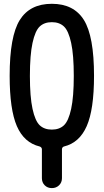

<svg xmlns="http://www.w3.org/2000/svg" viewBox="-20 -760 540 1000"><path d="M313 -622.1Q289.1 -644.5 250 -644.5Q210.9 -644.5 187 -622.1Q163.1 -599.6 149.4 -536.6Q135.7 -473.6 135.7 -364.7Q135.7 -255.9 149.4 -192.9Q163.1 -129.9 187 -107.4Q210.9 -85 250 -85Q289.1 -85 313 -107.4Q336.9 -129.9 350.6 -192.9Q364.3 -255.9 364.3 -364.7Q364.3 -473.6 350.6 -536.6Q336.9 -599.6 313 -622.1ZM186.5 2.9Q105.5 -16.6 67.9 -103Q30.3 -189.5 30.3 -365.2Q30.3 -571.3 83 -655.8Q135.7 -740.2 250 -740.2Q364.3 -740.2 417 -655.8Q469.7 -571.3 469.7 -365.2Q469.7 -189.5 431.6 -103Q393.6 -16.6 313.5 2.9Q303.7 5.9 302.7 16.6V168Q302.7 190.4 287.6 205.1Q272.5 219.7 250 219.7Q227.5 219.7 212.9 205.1Q198.2 190.4 198.2 168V16.6Q197.3 6.8 186.5 2.9Z"/></svg>

Font: Rounded-X Mgen+ 1m medium
Style: Regular
Weight: 500
Designer: [Source Han Sans]
Ryoko NISHIZUKA  (kana & ideographs); Paul D. Hunt (Latin, Greek & Cyrillic); Wenlong ZHANG  (bopomofo
Version: Version 1.059.20150602